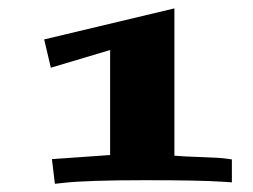

<svg xmlns="http://www.w3.org/2000/svg" viewBox="-20 -445 618 469"><path d="M529.8 -57.9C520.5 -59.2 501 -60.3 471.3 -61.3C441.7 -62.2 419.9 -63.4 406 -64.7V-424.5L87.9 -348.7L104.2 -279.6L249 -322.8V-66.3L106.8 -56.3L114.1 4L133.5 1.8C173.3 -2.6 239.6 -4.8 332.7 -4.8C422.1 -4.9 486.3 -3.6 525.5 -1L546.4 0.4V-55.6Z"/></svg>

Font: Bentham
Style: Bold
Weight: 700
Version: Version 002.001